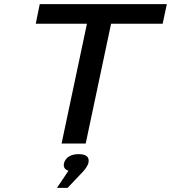

<svg xmlns="http://www.w3.org/2000/svg" viewBox="-20 -690 822 923"><path d="M782 -670H171L152 -576H398L276 0H392L514 -576H762ZM254 213H305L380 134C395 117 401 106 405 94V93C411 66 396 51 358 51C320 51 296 67 288 93V94C283 112 291 125 309 131Z"/></svg>

Font: LT Wave Medium
Style: Italic
Weight: 500
Designer: Daniel Lyons
Version: Version 2.5 (Glyphs App)